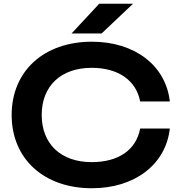

<svg xmlns="http://www.w3.org/2000/svg" viewBox="-20 -987 959 1022"><path d="M726 -303C705 -189 611 -124 468 -124C304 -124 202 -221 202 -375C202 -529 304 -626 468 -626C611 -626 705 -558 726 -447H884C863 -637 699 -765 469 -765C213 -765 42 -608 42 -375C42 -142 213 15 469 15C699 15 863 -113 884 -303ZM361 -809H521L688 -967H508Z"/></svg>

Font: Bounded Med
Style: Regular
Weight: 500
Designer: Vlad Churkin
Version: Version 3.0